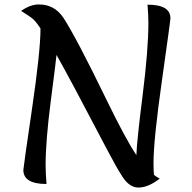

<svg xmlns="http://www.w3.org/2000/svg" viewBox="-20 -822 861 863"><path d="M185 -78Q185 -47 189 5Q85 5 85 -58Q85 -68 123.5 -330Q162 -592 162 -694L156 -703Q138 -730 121.5 -742Q105 -754 91 -762.5Q77 -771 75 -773Q116 -802 155 -802Q225 -802 265 -742Q322 -655 458 -375Q546 -194 593 -125Q595 -187 621 -393Q647 -599 647 -720Q647 -751 643 -801Q746 -801 746 -740Q746 -729 708 -461Q670 -193 670 -90Q670 -53 672 -36Q680 -29 698 -19Q646 21 602 21Q558 21 524 -38Q507 -63 459 -154Q290 -477 234 -575Q232 -551 208.5 -370Q185 -189 185 -78Z"/></svg>

Font: Merienda
Style: Regular
Weight: 400
Designer: Eduardo Rodriguez Tunni
Foundry: Eduardo Rodriguez Tunni
Version: Version 1.001